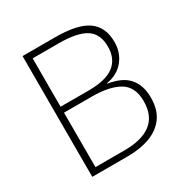

<svg xmlns="http://www.w3.org/2000/svg" viewBox="-164 -849 949 983"><g transform="rotate(-30 310.5 -357.0)"><path d="M295 -714Q427 -714 486.5 -672Q546 -630 546 -541Q546 -480 510 -434.5Q474 -389 406 -377V-375Q490 -362 527.5 -318Q565 -274 565 -203Q565 -131 532.5 -86.5Q500 -42 443 -21Q386 0 312 0H102V-714ZM306 -392Q409 -392 457 -429Q505 -466 505 -538Q505 -613 455 -645.5Q405 -678 294 -678H141V-392ZM141 -357V-35H315Q416 -35 470 -76.5Q524 -118 524 -204Q524 -289 467 -323Q410 -357 305 -357Z"/></g></svg>

Font: Noto Sans Gujarati UI ExtraLight
Style: Regular
Weight: 200
Designer: Jelle Bosma - Monotype Design Team, Universal Thirst
Foundry: Monotype Imaging Inc.
Version: Version 2.106; ttfautohint (v1.8.4.7-5d5b)